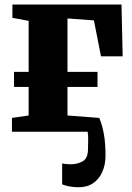

<svg xmlns="http://www.w3.org/2000/svg" viewBox="-20 -568 568 828"><path d="M318.5 239.5Q298.5 239.5 280.5 236.2Q262.5 233 248 227V136.5Q253.5 138.5 264.8 139.5Q276 140.5 284 140.5Q314.5 140.5 337 127.5Q359.5 114.5 359.5 74Q359.5 59.5 360.2 38Q361 16.5 358 0H31.5V-59.5L103.5 -70V-193H40.5V-258H103.5V-478L33.5 -491V-548.5H504L509 -325H415.5L385 -480L271 -488.5V-258H400.5V-193H271V-70L408 -59.5Q421.5 -27.5 428.2 11.5Q435 50.5 435 103.5Q435 140.5 422 171.5Q409 202.5 383 221Q357 239.5 318.5 239.5Z"/></svg>

Font: Merriweather 36pt Black
Style: Regular
Weight: 900
Version: Version 2.100